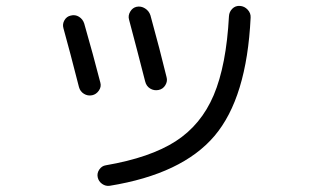

<svg xmlns="http://www.w3.org/2000/svg" viewBox="-20 -590 1040 640"><path d="M815.4 -531.2Q802.7 -263.7 694.8 -136.7Q586.9 -9.8 345.7 29.3Q332 31.2 320.3 22.9Q308.6 14.6 305.7 1Q302.7 -12.7 311 -24.9Q319.3 -37.1 333 -39.1Q480.5 -64.5 565.4 -119.1Q650.4 -173.8 692.4 -272.9Q734.4 -372.1 743.2 -536.1Q744.1 -550.8 754.4 -561Q764.6 -571.3 779.8 -570.3Q794.9 -569.3 805.7 -557.6Q816.4 -545.9 815.4 -531.2ZM243.2 -299.8Q212.9 -418.9 191.4 -496.1Q187.5 -509.8 194.8 -522.5Q202.1 -535.2 215.8 -538.1Q230.5 -542 243.2 -534.2Q255.9 -526.4 260.7 -511.7Q291 -406.2 314.5 -314.5Q318.4 -300.8 309.6 -288.1Q300.8 -275.4 287.1 -272.5Q272.5 -269.5 259.8 -277.3Q247.1 -285.2 243.2 -299.8ZM463.9 -318.4Q438.5 -418 410.2 -524.4Q406.2 -538.1 414.1 -551.3Q421.9 -564.5 435.5 -567.4Q450.2 -570.3 463.4 -562Q476.6 -553.7 481.4 -539.1Q513.7 -421.9 535.2 -333Q539.1 -319.3 531.2 -306.2Q523.4 -293 508.3 -290Q493.2 -287.1 480.5 -294.9Q467.8 -302.7 463.9 -318.4Z"/></svg>

Font: Rounded Mgen+ 1m regular
Style: Regular
Weight: 400
Designer: [Source Han Sans]
Ryoko NISHIZUKA  (kana & ideographs); Paul D. Hunt (Latin, Greek & Cyrillic); Wenlong ZHANG  (bopomofo
Version: Version 1.059.20150602